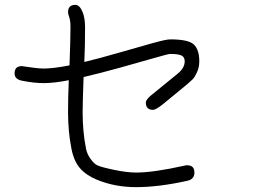

<svg xmlns="http://www.w3.org/2000/svg" viewBox="-20 -622 1040 790"><path d="M263 -292Q203 -280 160 -280Q120 -280 70 -290Q40 -296 40 -320Q40 -350 70 -350Q72 -350 87.5 -347.5Q103 -345 124 -342.5Q145 -340 160 -340Q199 -340 266 -353Q270 -461 270 -510Q270 -539 264 -554Q260 -566 260 -572Q260 -602 290 -602Q308 -602 320 -572Q330 -547 330 -510Q330 -433 327 -367Q386 -381 470.5 -405.5Q555 -430 609.5 -445Q664 -460 680 -460Q756 -460 778 -438.5Q800 -417 800 -370Q800 -345 790.5 -324.5Q781 -304 773 -296Q765 -288 751 -276L650 -193Q621 -170 610 -170Q580 -170 580 -200Q580 -214 613 -239L710 -318Q740 -342 740 -370Q740 -386 728 -393Q716 -400 680 -400Q672 -400 617 -384Q562 -368 475.5 -344Q389 -320 324 -305Q320 -201 320 -160Q320 -80 334 -10Q338 11 352 31Q366 51 380 58Q397 66 450 77Q503 88 540 88Q611 88 737 60Q743 58 750 58Q780 58 780 88Q780 116 750 122Q633 148 540 148Q453 148 380 118Q334 99 309 70Q284 41 274 -10Q260 -80 260 -160Q260 -222 263 -292Z"/></svg>

Font: Pecita
Style: Book
Weight: 400
Width: 7
Version: Version 4.3